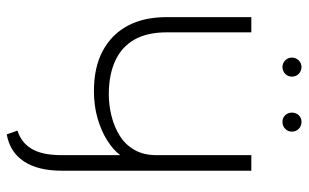

<svg xmlns="http://www.w3.org/2000/svg" viewBox="-188 -696 892 555"><g transform="rotate(90 257.5 -419.0)"><path d="M174 -845Q163 -845 155 -837Q147 -829 147 -817Q147 -806 155 -798Q163 -790 174 -790Q186 -790 194 -798Q202 -806 202 -817Q202 -829 194 -837Q186 -845 174 -845ZM333 -845Q321 -845 313.5 -837Q306 -829 306 -817Q306 -806 313.5 -798Q321 -790 333 -790Q345 -790 353 -798Q361 -806 361 -817Q361 -829 353 -837Q345 -845 333 -845ZM474 -153V-700H429V-426Q429 -389 414 -362.5Q399 -336 373.5 -320Q348 -304 316.5 -296Q285 -288 253 -288Q197 -288 156.5 -306.5Q116 -325 95 -362Q74 -399 74 -455V-700H30V-455Q30 -389 55 -342.5Q80 -296 127.5 -270.5Q175 -245 244 -245Q286 -245 322.5 -255.5Q359 -266 386.5 -283.5Q414 -301 429 -321V-153Q429 -122 424 -100Q419 -78 409.5 -63Q400 -48 387 -38.5Q374 -29 358 -24L369 7Q420 -2 447 -42.5Q474 -83 474 -153Z"/></g></svg>

Font: Advent Pro Light
Style: Regular
Weight: 300
Version: Version 3.000